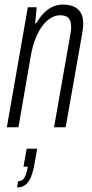

<svg xmlns="http://www.w3.org/2000/svg" viewBox="-20 -558 405 842"><path d="M10 0 102 -526H141L134 -455H138Q156 -485 175 -503.5Q194 -522 214.5 -530Q235 -538 255 -538Q282 -538 302.5 -529.5Q323 -521 334 -502.5Q345 -484 345 -454Q345 -444 343.5 -432.5Q342 -421 340 -408L268 0H217L287 -398Q289 -409 290.5 -419Q292 -429 292 -439Q292 -456 287.5 -467.5Q283 -479 272.5 -485Q262 -491 243 -491Q224 -491 204.5 -480Q185 -469 167.5 -446.5Q150 -424 136.5 -391Q123 -358 115 -313L61 0ZM55 264 59 237Q77 237 86.5 222Q96 207 102 173H83L97 94H143L131 162Q125 197 115 220Q105 243 90.5 253.5Q76 264 55 264Z"/></svg>

Font: Archivo ExtraCondensed ExtraLight
Style: Italic
Weight: 250
Width: 2
Italic angle: -10°
Designer: Hector Gatti
Foundry: Omnibus-Type
Version: Version 2.001